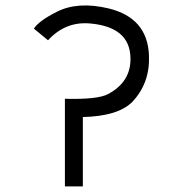

<svg xmlns="http://www.w3.org/2000/svg" viewBox="-20 -669 656 689"><path d="M277.3 -249V0H212.9V-314.5Q330.1 -311.5 367.2 -331.1Q450.2 -375 448.2 -460.9Q446.3 -573.2 300.8 -585Q213.9 -591.8 152.3 -524.4L101.6 -566.4Q120.1 -594.7 184.6 -627Q259.8 -665 370.1 -638.7Q509.8 -604.5 514.6 -469.7Q518.6 -371.1 455.1 -303.7Q404.3 -252 277.3 -249Z"/></svg>

Font: Lohit Devanagari
Style: Regular
Weight: 400
Version: 2.95.4